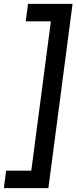

<svg xmlns="http://www.w3.org/2000/svg" viewBox="-46 -860 400 1000"><path d="M206 120H-26L-14 29H117L219 -749H88L100 -840H332Z"/></svg>

Font: Tanohe Sans Medium
Style: Italic
Weight: 500
Designer: Village Type and Design LLC & Cristiano Sobral
Foundry: Cooper Hewitt Smithsonian Design Museum
Version: Version 1.00;September 29, 2021;FontCreator 13.0.0.2655 64-b